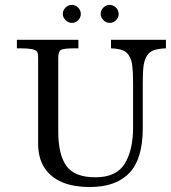

<svg xmlns="http://www.w3.org/2000/svg" viewBox="-20 -749 696 782"><path d="M655.8 -552.2Q625 -550.8 607.7 -544.9Q590.3 -539.1 579.3 -522.9Q568.4 -506.8 564.9 -481.7Q561.5 -456.5 561.5 -413.1V-227.5Q561.5 -101.6 506.8 -44.4Q452.1 12.7 346.2 12.7Q213.9 12.7 162.1 -64Q135.3 -104 135.3 -164.6V-513.7Q135.3 -532.2 130.4 -539.6Q121.6 -552.2 63 -552.2H48.8V-586.9H299.3V-552.2H285.2Q239.7 -552.2 228.5 -545.9Q217.3 -539.6 217.3 -513.7V-212.9Q217.3 -119.6 250.5 -73.2Q283.7 -26.9 368.7 -26.9Q453.6 -26.9 487.8 -82Q522 -137.2 522 -229.5V-411.6Q522 -456.1 518.8 -481.4Q515.6 -506.8 505.1 -522.9Q494.6 -539.1 478 -544.9Q461.4 -550.8 432.1 -552.2V-586.9H655.8ZM272.7 -729Q287.6 -729 298.3 -718Q309.1 -707 309.1 -692.1Q309.1 -677.2 298.3 -666.5Q287.6 -655.8 272.9 -655.8Q258.3 -655.8 247.1 -667Q235.8 -678.2 235.8 -692.6Q235.8 -707 246.8 -718Q257.8 -729 272.7 -729ZM426.5 -729Q441.4 -729 452.4 -718Q463.4 -707 463.4 -692.1Q463.4 -677.2 452.4 -666.5Q441.4 -655.8 426.8 -655.8Q412.1 -655.8 401.1 -667Q390.1 -678.2 390.1 -692.6Q390.1 -707 400.9 -718Q411.6 -729 426.5 -729Z"/></svg>

Font: RIT Rachana
Style: Regular
Weight: 400
Designer: Hussain KH
Version: 1.4.7